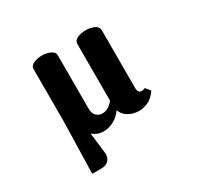

<svg xmlns="http://www.w3.org/2000/svg" viewBox="-172 -652 1304 1259"><g transform="rotate(-30 479.5 -22.5)"><path d="M184 396 194 4V-391Q194 -416 222.5 -428.5Q251 -441 285 -441Q320 -441 348.5 -428Q377 -415 377 -389V17Q377 51 396 69Q415 87 441 87Q466 87 488 73Q510 59 525 38V-391Q525 -416 553.5 -428.5Q582 -441 616 -441Q651 -441 680 -428Q709 -415 709 -389V48Q709 88 737 88Q749 88 763 81L793 117Q760 163 724.5 178Q689 193 658 193Q616 193 580 173Q544 153 531 115Q502 155 464.5 174Q427 193 391 193Q364 193 343.5 184.5Q323 176 307 163L325 315Q325 319 325.5 322Q326 325 326 328Q326 359 307 377.5Q288 396 253 396Z"/></g></svg>

Font: Calistoga
Style: Regular
Weight: 400
Designer: Yvonne Schuttler, Eben Sorkin
Foundry: www.sorkintype.com
Version: Version 1.010; ttfautohint (v1.8.4.7-5d5b)